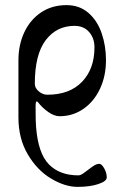

<svg xmlns="http://www.w3.org/2000/svg" viewBox="-20 -441 465 750"><path d="M52 18V-205Q52 -266 75 -315Q98 -364 140.5 -392.5Q183 -421 240 -421Q290 -421 325 -391Q360 -361 377 -311.5Q394 -262 394 -206Q394 -144 370.5 -94Q347 -44 305.5 -15.5Q264 13 213 13Q192 13 168.5 -3.5Q145 -20 129 -41Q125 -45 124 -45Q119 -45 119 -26Q119 39 121 56Q129 158 171 201Q213 244 286 244Q294 244 305 236.5Q316 229 326 221Q340 210 349.5 204.5Q359 199 368 199Q377 199 387 216.5Q397 234 397 252Q397 267 364 278Q331 289 283 289Q234 289 179.5 256.5Q125 224 88.5 162Q52 100 52 18ZM349 -256Q349 -292 328 -316Q307 -340 271 -340Q201 -340 158.5 -284Q116 -228 116 -114Q116 -97 131.5 -84Q147 -71 165 -71Q252 -71 300.5 -121.5Q349 -172 349 -256Z"/></svg>

Font: EB Garamond Medium
Style: Regular
Weight: 500
Designer: Georg Duffner and Octavio Pardo
Foundry: Georg Duffner
Version: Version 1.000